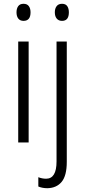

<svg xmlns="http://www.w3.org/2000/svg" viewBox="-20 -751 449 1012"><path d="M104 -731Q123 -731 132 -718.5Q141 -706 141 -686Q141 -641 104 -641Q86 -641 76.5 -653Q67 -665 67 -686Q67 -706 76 -718.5Q85 -731 104 -731ZM131 -532V0H76V-532ZM269 -686Q269 -706 278.5 -718.5Q288 -731 307 -731Q326 -731 334.5 -718.5Q343 -706 343 -686Q343 -641 307 -641Q289 -641 279 -653Q269 -665 269 -686ZM230 241Q215 241 203 238.5Q191 236 182 232V183Q202 191 223 191Q278 191 278 100V-532H332V102Q332 175 305 207.5Q278 240 230 241Z"/></svg>

Font: Noto Sans Tamil Condensed Light
Style: Regular
Weight: 300
Width: 3
Designer: Jelle Bosma - Monotype Design Team
Foundry: Monotype Imaging Inc.
Version: Version 2.004; ttfautohint (v1.8.4.7-5d5b)